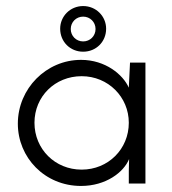

<svg xmlns="http://www.w3.org/2000/svg" viewBox="-20 -607 570 635"><path d="M39 -198C39 -86 128 8 248 8C330 8 389 -37 407 -81C407 -69 406 -56 406 -41V0H461V-400H410L406 -317C387 -360 329 -409 248 -409C133 -409 39 -314 39 -198ZM94 -201C94 -288 162 -355 250 -355C338 -355 406 -286 406 -201C406 -114 338 -46 250 -46C162 -46 94 -114 94 -201ZM179 -512C179 -469 212 -436 255 -436C298 -436 331 -469 331 -512C331 -553 298 -587 255 -587C212 -587 179 -553 179 -512ZM214 -511C214 -534 232 -552 255 -552C278 -552 296 -534 296 -511C296 -488 278 -470 255 -470C232 -470 214 -488 214 -511Z"/></svg>

Font: Josefin Sans
Style: Regular
Weight: 400
Designer: Santiago Orozco
Foundry: Typemade
Version: 1.000